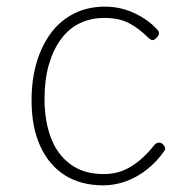

<svg xmlns="http://www.w3.org/2000/svg" viewBox="-20 -539 562 578"><path d="M291 19Q224 19 176 -11Q128 -41 101.5 -98.5Q75 -156 75 -237Q75 -299 90 -350Q105 -401 133 -439Q161 -477 202.5 -498Q244 -519 296 -519Q344 -519 386.5 -498.5Q429 -478 455 -448Q459 -443 458.5 -437.5Q458 -432 450 -424Q443 -417 437.5 -418.5Q432 -420 428 -424Q398 -454 368 -469.5Q338 -485 294 -485Q253 -485 220 -469Q187 -453 163.5 -421Q140 -389 127 -344Q114 -299 114 -241Q114 -176 133 -125Q152 -74 192 -44.5Q232 -15 292 -15Q325 -15 350.5 -25.5Q376 -36 399.5 -55.5Q423 -75 446 -104Q451 -109 457 -109.5Q463 -110 469 -106Q474 -102 476.5 -96Q479 -90 475 -85Q452 -52 422 -28.5Q392 -5 358.5 7Q325 19 291 19Z"/></svg>

Font: Playwrite HR Lijeva Thin
Style: Regular
Weight: 250
Designer: Veronika Burian, José Scaglione
Foundry: TypeTogether
Version: Version 1.002